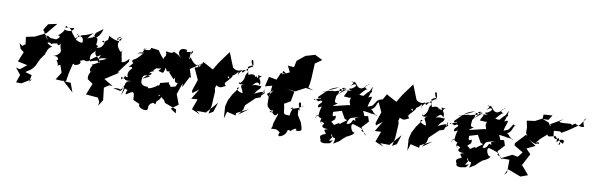

<svg xmlns="http://www.w3.org/2000/svg" viewBox="-54 -1248 5750 1866"><g transform="rotate(10 2820.5 -315.5)"><path d="M244 0 258 -69 191 -88 244 -123C307 -184 273 -199 360 -302C361 -293 327 -305 356 -306C373 -379 413 -371 406 -374C345 -402 344 -410 376 -412C415 -387 366 -406 449 -415C466 -375 487 -433 498 -428C475 -421 483 -393 495 -358C507 -330 463 -295 429 -290C443 -293 490 -294 482 -258C447 -266 512 -216 483 -201L515 -216L540 -142L494 -69L644 -62L677 28L563 -75L595 -58L610 -151L632 -242C666 -266 618 -229 673 -243C712 -259 708 -280 695 -287C735 -303 728 -305 755 -294C805 -302 791 -322 783 -320C783 -300 790 -324 887 -378C850 -292 859 -361 948 -352C898 -320 829 -316 793 -298C778 -343 791 -370 803 -381C791 -370 844 -419 835 -422C804 -347 903 -354 884 -296C844 -327 875 -333 889 -311C797 -250 811 -282 824 -279C824 -248 795 -240 811 -199C863 -256 789 -182 800 -139L801 -126L855 -88L810 24L929 34L949 72L946 111L984 50L970 -71L1017 -103L1052 -100L960 -155L1095 -242L1074 -239L1146 -335L1167 -364C1175 -381 1162 -343 1166 -391C1113 -325 1083 -349 1096 -357C1086 -404 1071 -471 1088 -454C1005 -405 1019 -410 1076 -365C1070 -366 1082 -381 1066 -382C1065 -392 1060 -432 1070 -440C1016 -497 1031 -517 1043 -562C988 -574 1030 -557 1051 -586C1038 -596 963 -513 1070 -580C1029 -567 1081 -576 1058 -570C1055 -541 1028 -523 933 -576C935 -497 909 -558 898 -485C900 -555 867 -493 871 -509C923 -496 912 -496 906 -516C902 -538 908 -438 830 -442C875 -471 782 -470 824 -465C828 -520 842 -546 777 -540C793 -507 854 -559 868 -631C807 -583 794 -588 791 -547C833 -524 805 -551 728 -514C761 -565 790 -580 780 -575C649 -512 721 -573 607 -492C647 -480 637 -557 624 -536C641 -514 695 -543 689 -464C619 -461 620 -515 592 -467C656 -482 600 -495 597 -517C568 -531 562 -613 502 -578C498 -634 497 -564 586 -593C587 -581 569 -535 487 -563C521 -561 431 -475 427 -490C466 -503 478 -480 428 -450C469 -456 436 -448 373 -457C346 -479 305 -486 360 -428C293 -487 353 -462 318 -480C297 -510 320 -472 300 -517C273 -499 320 -570 330 -584L417 -603L329 -496L222 -443L138 -426L147 -355L118 -333L89 -355L107 -303L143 -275L103 -177L199 -157L134 -105L95 -116L147 -51L120 26L173 27L268 -31Z M1357 -256C1423 -274 1406 -306 1381 -282C1383 -316 1456 -311 1410 -318C1488 -380 1405 -350 1411 -349C1476 -332 1513 -380 1463 -324C1520 -310 1510 -297 1529 -368C1543 -341 1535 -324 1582 -341C1556 -331 1575 -321 1623 -268C1647 -323 1618 -223 1669 -242C1652 -179 1623 -185 1662 -205C1582 -183 1613 -200 1616 -169C1588 -249 1583 -184 1586 -229C1590 -237 1542 -219 1500 -211C1501 -159 1468 -197 1484 -187C1478 -172 1375 -116 1392 -153C1311 -145 1319 -203 1318 -190C1321 -216 1306 -280 1393 -255L1324 -223ZM1814 -454C1850 -426 1856 -406 1844 -440C1847 -444 1806 -420 1749 -508C1727 -442 1747 -529 1741 -556C1794 -577 1739 -591 1749 -535C1770 -563 1752 -564 1777 -567C1662 -546 1719 -545 1699 -573C1631 -590 1605 -533 1659 -483C1583 -552 1573 -511 1587 -554C1578 -486 1500 -539 1504 -518C1528 -471 1481 -468 1494 -441C1411 -535 1449 -520 1411 -525C1362 -530 1341 -536 1357 -526C1348 -492 1303 -508 1276 -504C1365 -524 1267 -504 1297 -519C1288 -475 1247 -427 1291 -469C1262 -482 1205 -443 1267 -463C1337 -507 1247 -411 1207 -386C1282 -401 1252 -422 1198 -384C1188 -332 1248 -397 1172 -310C1236 -334 1180 -269 1244 -314C1223 -328 1150 -263 1182 -211C1148 -215 1110 -171 1125 -171C1105 -244 1131 -173 1165 -200C1169 -252 1136 -165 1149 -242C1129 -170 1183 -176 1209 -180C1144 -161 1177 -117 1145 -31C1185 -85 1161 -158 1223 -179C1151 -142 1151 -82 1130 -83C1100 -59 1178 -98 1058 -84C1153 -59 1139 -61 1155 -115C1209 -61 1208 -121 1190 -64C1229 -67 1175 -89 1191 -43C1260 -89 1270 -97 1272 -5C1299 14 1354 25 1336 30C1329 66 1402 83 1423 69C1434 28 1416 36 1442 5C1543 -51 1529 -68 1535 -86C1473 -91 1475 -68 1422 -32L1491 2L1508 -99L1566 -54L1581 -28L1697 15L1701 54L1645 17L1715 -34L1678 -132L1717 -246L1719 -208L1774 -319L1788 -309L1761 -395L1895 -485L1837 -440Z M2015 0 2032 -79 2034 -105 2040 -217C2040 -256 2025 -230 2042 -284C2088 -255 2103 -282 2139 -295C2133 -289 2112 -309 2124 -326C2186 -391 2207 -421 2141 -391C2199 -443 2165 -392 2164 -489C2161 -448 2125 -441 2156 -368C2100 -398 2182 -372 2232 -452C2225 -397 2260 -413 2230 -417C2260 -496 2337 -490 2320 -457C2287 -418 2321 -396 2263 -342C2255 -379 2224 -301 2332 -352C2241 -318 2298 -314 2306 -251C2236 -263 2232 -303 2265 -299L2211 -223L2179 -162L2162 -98L2170 21L2190 -48L2278 -27L2279 -51L2397 -111L2301 -40L2341 -96L2351 -141L2441 -227L2485 -242L2521 -360C2490 -286 2545 -321 2474 -257C2552 -294 2522 -325 2420 -267C2453 -333 2465 -299 2475 -353C2458 -340 2395 -380 2356 -309C2414 -376 2430 -401 2459 -357C2466 -423 2428 -409 2448 -436C2496 -479 2463 -430 2425 -454C2439 -413 2419 -420 2409 -441C2394 -389 2424 -479 2331 -438C2316 -501 2310 -520 2316 -513C2371 -555 2370 -510 2353 -586C2331 -597 2335 -559 2367 -518C2372 -509 2374 -531 2348 -518C2264 -467 2282 -420 2258 -473C2250 -463 2185 -435 2143 -525C2118 -497 2086 -468 2137 -511C2107 -535 2086 -498 2113 -508C2104 -490 2115 -535 2171 -485L2115 -624L2048 -533L2024 -499L1982 -429L1879 -485L1848 -430L1804 -416L1856 -303L1819 -192L1826 -168L1885 -214L1825 -113L1887 -117L1849 -13L1933 22L1897 -6L1988 -5L2089 -119L2058 -25Z M2692 -513 2639 -509 2609 -439 2532 -453 2509 -356 2579 -374 2564 -257 2541 -287 2599 -333 2563 -280C2564 -192 2560 -174 2579 -158C2612 -133 2594 -124 2664 -154C2591 -193 2664 -109 2595 -118C2624 -158 2641 -50 2678 -118C2693 -108 2643 -27 2650 14C2685 -17 2663 -29 2639 39C2687 39 2686 27 2729 61C2721 69 2707 112 2747 93C2791 75 2800 37 2801 22C2843 26 2866 49 2832 29C2827 20 2904 -27 2877 16C2950 17 2936 1 2914 -71L2873 -136L2867 -190C2903 -159 2858 -223 2864 -259C2911 -270 2855 -186 2925 -233C2863 -211 2875 -199 2787 -184C2843 -232 2791 -157 2795 -118C2710 -114 2747 -132 2720 -227L2724 -222L2782 -256L2800 -355L2720 -367L2809 -359L2903 -409L2979 -399L2927 -417L2934 -450L2940 -499L2948 -658L3014 -704L2937 -742L2860 -719L2848 -717L2769 -653L2755 -588L2694 -593L2724 -531L2645 -496L2636 -404L2659 -535Z M3235 -317C3179 -311 3218 -360 3205 -408C3173 -361 3231 -371 3231 -457C3261 -453 3346 -494 3260 -460C3353 -467 3281 -424 3284 -390C3292 -398 3373 -368 3368 -420C3318 -338 3367 -350 3354 -295C3344 -281 3405 -259 3396 -299L3400 -309L3345 -318L3191 -281ZM3433 -173C3392 -213 3419 -133 3353 -135C3363 -197 3413 -218 3359 -191C3365 -164 3317 -153 3287 -118C3293 -148 3233 -98 3235 -102C3199 -142 3190 -114 3236 -158C3252 -245 3200 -130 3205 -226L3287 -251L3328 -178L3353 -171L3383 -196L3511 -238L3491 -287L3612 -270L3624 -262C3660 -261 3615 -253 3577 -308C3546 -235 3608 -286 3564 -317C3615 -332 3605 -400 3634 -399C3589 -407 3636 -442 3571 -352C3612 -378 3584 -354 3526 -334C3528 -376 3586 -471 3519 -422C3519 -437 3529 -441 3547 -539C3549 -533 3491 -458 3538 -474C3559 -512 3520 -499 3470 -432C3407 -421 3398 -486 3366 -378C3456 -453 3473 -510 3505 -499C3486 -500 3436 -517 3504 -549C3506 -569 3477 -512 3439 -499C3390 -489 3397 -539 3326 -553C3366 -525 3355 -546 3389 -522C3349 -560 3372 -564 3328 -501C3370 -553 3417 -515 3331 -475C3343 -493 3291 -465 3351 -458C3273 -450 3313 -481 3211 -392C3304 -482 3277 -510 3277 -439C3313 -508 3210 -464 3263 -431C3245 -460 3118 -401 3184 -417C3176 -437 3175 -427 3069 -406C3097 -401 3099 -417 3223 -470C3139 -454 3119 -424 3036 -344C3040 -306 3090 -371 3060 -329C3025 -333 2993 -288 3002 -319C3011 -313 3050 -320 3037 -301C3029 -354 3010 -273 3070 -315C3118 -300 3022 -274 3058 -243C3110 -273 3075 -262 3072 -177C3092 -169 3021 -141 3096 -186C3012 -148 3058 -118 3052 -164C3092 -189 3037 -164 3105 -142C3085 -108 3109 -97 3127 -85C3072 -126 3132 -114 3140 -96C3106 -69 3132 -47 3195 -54C3115 -39 3173 -23 3170 -2C3083 25 3142 54 3131 70C3142 104 3207 83 3228 79C3265 28 3249 53 3212 57C3271 -22 3211 38 3231 -14C3243 58 3291 -21 3258 78C3370 7 3267 84 3347 11C3304 34 3352 13 3372 -11C3453 -42 3403 -48 3409 -62C3387 -37 3412 -4 3455 -77C3430 -25 3378 -135 3417 -143C3500 -120 3525 -109 3508 -98C3509 -80 3549 -92 3555 -51L3502 -126L3564 -193L3547 -244L3491 -237L3426 -203Z M3826 0 3843 -79 3845 -105 3851 -217C3851 -256 3836 -230 3853 -284C3899 -255 3914 -282 3950 -295C3944 -289 3923 -309 3935 -326C3997 -391 4018 -421 3952 -391C4010 -443 3976 -392 3975 -489C3972 -448 3936 -441 3967 -368C3911 -398 3993 -372 4043 -452C4036 -397 4071 -413 4041 -417C4071 -496 4148 -490 4131 -457C4098 -418 4132 -396 4074 -342C4066 -379 4035 -301 4143 -352C4052 -318 4109 -314 4117 -251C4047 -263 4043 -303 4076 -299L4022 -223L3990 -162L3973 -98L3981 21L4001 -48L4089 -27L4090 -51L4208 -111L4112 -40L4152 -96L4162 -141L4252 -227L4296 -242L4332 -360C4301 -286 4356 -321 4285 -257C4363 -294 4333 -325 4231 -267C4264 -333 4276 -299 4286 -353C4269 -340 4206 -380 4167 -309C4225 -376 4241 -401 4270 -357C4277 -423 4239 -409 4259 -436C4307 -479 4274 -430 4236 -454C4250 -413 4230 -420 4220 -441C4205 -389 4235 -479 4142 -438C4127 -501 4121 -520 4127 -513C4182 -555 4181 -510 4164 -586C4142 -597 4146 -559 4178 -518C4183 -509 4185 -531 4159 -518C4075 -467 4093 -420 4069 -473C4061 -463 3996 -435 3954 -525C3929 -497 3897 -468 3948 -511C3918 -535 3897 -498 3924 -508C3915 -490 3926 -535 3982 -485L3926 -624L3859 -533L3835 -499L3793 -429L3690 -485L3659 -430L3615 -416L3667 -303L3630 -192L3637 -168L3696 -214L3636 -113L3698 -117L3660 -13L3744 22L3708 -6L3799 -5L3900 -119L3869 -25Z M4577 -317C4521 -311 4560 -360 4547 -408C4515 -361 4573 -371 4573 -457C4603 -453 4688 -494 4602 -460C4695 -467 4623 -424 4626 -390C4634 -398 4715 -368 4710 -420C4660 -338 4709 -350 4696 -295C4686 -281 4747 -259 4738 -299L4742 -309L4687 -318L4533 -281ZM4775 -173C4734 -213 4761 -133 4695 -135C4705 -197 4755 -218 4701 -191C4707 -164 4659 -153 4629 -118C4635 -148 4575 -98 4577 -102C4541 -142 4532 -114 4578 -158C4594 -245 4542 -130 4547 -226L4629 -251L4670 -178L4695 -171L4725 -196L4853 -238L4833 -287L4954 -270L4966 -262C5002 -261 4957 -253 4919 -308C4888 -235 4950 -286 4906 -317C4957 -332 4947 -400 4976 -399C4931 -407 4978 -442 4913 -352C4954 -378 4926 -354 4868 -334C4870 -376 4928 -471 4861 -422C4861 -437 4871 -441 4889 -539C4891 -533 4833 -458 4880 -474C4901 -512 4862 -499 4812 -432C4749 -421 4740 -486 4708 -378C4798 -453 4815 -510 4847 -499C4828 -500 4778 -517 4846 -549C4848 -569 4819 -512 4781 -499C4732 -489 4739 -539 4668 -553C4708 -525 4697 -546 4731 -522C4691 -560 4714 -564 4670 -501C4712 -553 4759 -515 4673 -475C4685 -493 4633 -465 4693 -458C4615 -450 4655 -481 4553 -392C4646 -482 4619 -510 4619 -439C4655 -508 4552 -464 4605 -431C4587 -460 4460 -401 4526 -417C4518 -437 4517 -427 4411 -406C4439 -401 4441 -417 4565 -470C4481 -454 4461 -424 4378 -344C4382 -306 4432 -371 4402 -329C4367 -333 4335 -288 4344 -319C4353 -313 4392 -320 4379 -301C4371 -354 4352 -273 4412 -315C4460 -300 4364 -274 4400 -243C4452 -273 4417 -262 4414 -177C4434 -169 4363 -141 4438 -186C4354 -148 4400 -118 4394 -164C4434 -189 4379 -164 4447 -142C4427 -108 4451 -97 4469 -85C4414 -126 4474 -114 4482 -96C4448 -69 4474 -47 4537 -54C4457 -39 4515 -23 4512 -2C4425 25 4484 54 4473 70C4484 104 4549 83 4570 79C4607 28 4591 53 4554 57C4613 -22 4553 38 4573 -14C4585 58 4633 -21 4600 78C4712 7 4609 84 4689 11C4646 34 4694 13 4714 -11C4795 -42 4745 -48 4751 -62C4729 -37 4754 -4 4797 -77C4772 -25 4720 -135 4759 -143C4842 -120 4867 -109 4850 -98C4851 -80 4891 -92 4897 -51L4844 -126L4906 -193L4889 -244L4833 -237L4768 -203Z M5279 -513 5214 -512 5153 -480 5073 -469 5087 -403V-350L5105 -323L5089 -332L4997 -232L4998 -211L5087 -158L5048 -108L4993 -118L4886 -64L4973 -66L4972 60L4946 88L4977 28L5107 77L5177 51L5105 -34L5098 -28L5164 -153L5117 -202L5200 -242L5097 -310C5169 -260 5222 -252 5203 -271C5238 -251 5242 -298 5195 -273C5240 -320 5200 -291 5296 -372C5298 -341 5334 -363 5373 -369C5399 -359 5392 -301 5397 -312C5413 -352 5486 -363 5456 -308C5452 -307 5424 -343 5416 -291C5434 -295 5440 -304 5408 -356C5365 -318 5350 -365 5350 -418L5410 -422L5425 -411L5484 -445L5589 -518L5641 -592C5636 -588 5598 -574 5632 -508C5610 -492 5564 -512 5546 -519C5558 -541 5490 -490 5511 -482C5523 -534 5476 -502 5392 -509C5386 -532 5356 -477 5424 -551C5381 -509 5263 -464 5315 -468C5283 -447 5229 -412 5336 -398L5288 -487L5221 -513L5224 -556L5311 -562Z"/></g></svg>

Font: Hussar Lance
Style: Italic
Weight: 700
Foundry: Cannot Into Space Fonts, PlusOne Fonts
Version: Version 2.27